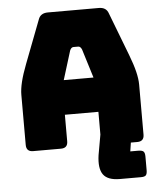

<svg xmlns="http://www.w3.org/2000/svg" viewBox="-60 -772 850 1010"><g transform="rotate(-5 365.0 -267.0)"><path d="M273 -36Q273 0 237 0H90Q54 0 54 -36V-300Q54 -330 63.5 -369Q73 -408 93 -460L180 -687Q191 -720 231 -720H500Q539 -720 550 -687L637 -460Q657 -408 666.5 -369Q676 -330 676 -300V-36Q676 0 640 0H606L599 46H640Q661 46 668.5 53Q676 60 676 80V152Q676 171 669.5 178.5Q663 186 643 186H532Q468 186 444.5 153.5Q421 121 431 51L450 -56V-176H273ZM330 -510 283 -358H440L393 -510Q386 -527 374 -527H349Q337 -527 330 -510Z"/></g></svg>

Font: Bungee Tint
Style: Regular
Weight: 400
Designer: David Jonathan Ross
Foundry: David Jonathan Ross
Version: Version 2.001